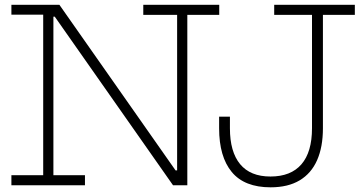

<svg xmlns="http://www.w3.org/2000/svg" viewBox="-20 -772 1510 800"><path d="M701 0 173.5 -752H227.5L755 0ZM27.5 -711V-752H227L226 -702.5H202.5V-42H334V0H27.5V-42H160V-711ZM577 -710V-752H893.5V-710H760.5V0H703L687 -62H718V-710ZM1107.5 8.5Q998.5 8.5 945.8 -55.2Q893 -119 893 -237.5V-286H938V-237.5Q938 -139.5 980.5 -88Q1023 -36.5 1107 -36.5Q1192 -36.5 1236 -87.5Q1280 -138.5 1280 -237.5V-710H1122.5V-752H1458.5V-710H1325.5V-237.5Q1325.5 -159.5 1301.2 -104.5Q1277 -49.5 1228.5 -20.5Q1180 8.5 1107.5 8.5Z"/></svg>

Font: Hepta Slab Light
Style: Regular
Weight: 300
Designer: Michael LaGattuta
Foundry: Michael LaGattuta
Version: Version 1.102